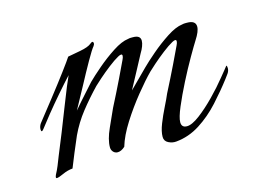

<svg xmlns="http://www.w3.org/2000/svg" viewBox="-55 -378 634 480"><g transform="rotate(-15 262.0 -138.0)"><path d="M40 15Q36 15 40 6Q45 -3 49.5 -14Q54 -25 59 -38Q69 -62 81 -92Q93 -122 104 -150.5Q115 -179 123.5 -199.5Q132 -220 135 -226Q121 -211 101.5 -188.5Q82 -166 65 -145Q48 -124 39 -112Q36 -108 34 -108Q32 -108 32 -113Q32 -121 37 -128Q56 -152 79.5 -182Q103 -212 122 -237.5Q141 -263 146 -271Q157 -273 178.5 -277Q200 -281 208 -288Q211 -291 214 -291Q216 -291 216.5 -287.5Q217 -284 214 -280Q208 -273 193.5 -247.5Q179 -222 162.5 -191Q146 -160 132 -135Q148 -154 163.5 -171Q179 -188 185 -195Q197 -207 218 -225Q239 -243 262 -258Q285 -273 302 -275Q306 -276 309 -276Q312 -276 315 -276Q334 -276 334 -262Q334 -256 331 -248Q328 -240 323 -232Q317 -220 303 -194.5Q289 -169 278 -148L325 -195Q337 -207 358 -225Q379 -243 402 -258Q425 -273 442 -275Q446 -276 449.5 -276Q453 -276 455 -276Q477 -276 477 -260Q477 -248 464 -228Q457 -217 442 -191Q427 -165 411.5 -134.5Q396 -104 385 -78Q374 -52 374 -40Q374 -26 388 -26Q401 -26 421.5 -41.5Q442 -57 463.5 -79Q485 -101 501 -121Q508 -129 514.5 -137.5Q521 -146 522 -147Q524 -145 524 -140Q524 -133 519.5 -126.5Q515 -120 511 -115Q492 -90 467.5 -63Q443 -36 414 -17.5Q385 1 352 4Q342 5 332 0Q322 -5 322 -16Q322 -30 329.5 -49Q337 -68 346.5 -87Q356 -106 361 -118Q379 -153 394 -184Q409 -215 415 -228Q418 -234 418 -238Q418 -245 407 -239Q396 -233 380.5 -221Q365 -209 352 -197.5Q339 -186 335 -182Q318 -165 294.5 -136Q271 -107 251 -75.5Q231 -44 223 -17Q213 -8 204 -8Q197 -8 192.5 -13Q188 -18 188 -25Q188 -45 200.5 -72.5Q213 -100 221 -118Q239 -153 254 -184Q269 -215 275 -228Q278 -234 278 -238Q278 -245 267 -239Q256 -233 240.5 -221Q225 -209 212 -197.5Q199 -186 195 -182Q171 -157 150.5 -131Q130 -105 116 -75Q108 -57 99 -35Q90 -13 84 2Q71 3 58 9Q45 15 40 15Z"/></g></svg>

Font: Italianno
Style: Regular
Weight: 400
Designer: Robert E. Leuschke
Foundry: Robert E. Leuschke
Version: Version 1.100; ttfautohint (v1.8.3)